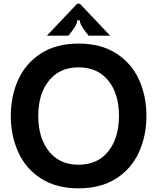

<svg xmlns="http://www.w3.org/2000/svg" viewBox="-20 -1015 860 1049"><path d="M39 -382Q39 -491 80 -580.5Q121 -670 204.5 -723.5Q288 -777 409 -777Q531 -777 614.5 -723.5Q698 -670 739 -580.5Q780 -491 780 -382Q780 -273 739 -183Q698 -93 614.5 -39.5Q531 14 409 14Q288 14 204.5 -39.5Q121 -93 80 -183Q39 -273 39 -382ZM630 -382Q630 -503 571.5 -575Q513 -647 409 -647Q306 -647 247.5 -574.5Q189 -502 189 -382Q189 -261 247.5 -188Q306 -115 409 -115Q513 -115 571.5 -188Q630 -261 630 -382ZM236 -820 402 -995H416L582 -820H464L441 -850Q416 -884 416 -904H402Q402 -884 377 -850L354 -820Z"/></svg>

Font: Open Sauce Sans
Style: Bold
Weight: 700
Designer: Alfredo Marco Pradil
Foundry: Creative Sauce Fz LLC
Version: Version 1.477